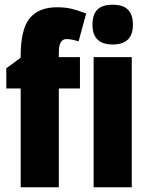

<svg xmlns="http://www.w3.org/2000/svg" viewBox="-20 -796 632 816"><path d="M319.8 -419.9H230V0H67.9V-419.9H6.8V-505.9L67.9 -550.8V-560.1Q67.9 -670.4 105.7 -717.8Q143.6 -765.1 223.1 -765.1Q256.3 -765.1 282.7 -759Q309.1 -752.9 346.2 -738.8L314 -620.1Q300.3 -624.5 287.6 -627.2Q274.9 -629.9 262.2 -629.9Q230 -629.9 230 -573.2V-553.2H319.8ZM459 -775.9Q503.9 -775.9 524.4 -754.4Q544.9 -732.9 544.9 -690.9Q544.9 -606.9 459 -606.9Q373 -606.9 373 -690.9Q373 -733.9 393.6 -754.9Q414.1 -775.9 459 -775.9ZM540 -553.2V0H377.9V-553.2Z"/></svg>

Font: Open Sans Condensed ExtraBold
Style: Regular
Weight: 800
Width: 3
Designer: Monotype Design Team
Foundry: Monotype Imaging Inc.
Version: Version 3.000; ttfautohint (v1.8.4)